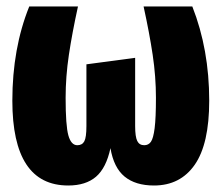

<svg xmlns="http://www.w3.org/2000/svg" viewBox="-20 -553 682 591"><path d="M624 -243Q624 -110 579.5 -46Q535 18 454 18Q397 18 363.5 -9.5Q330 -37 320 -97Q307 -36 275.5 -9Q244 18 190 18Q18 18 18 -243Q18 -404 70 -533H220Q202 -451 192 -384Q182 -317 182 -252Q182 -166 190.5 -136Q199 -106 218 -106Q233 -106 239.5 -118Q246 -130 246 -165V-355L396 -375V-165Q396 -132 402.5 -119Q409 -106 424 -106Q437 -106 444.5 -116.5Q452 -127 456 -158.5Q460 -190 460 -252Q460 -317 450 -384Q440 -451 422 -533H572Q624 -401 624 -243Z"/></svg>

Font: Fira Sans Compressed ExtraBold
Style: Regular
Weight: 800
Width: 1
Designer: bBox Type GmbH & Carrois Corporate GbR & Edenspiekermann AG
Foundry: bBox Type GmbH & Carrois Corporate GbR & Edenspiekermann AG
Version: Version 4.301